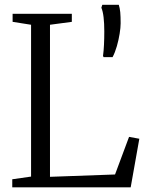

<svg xmlns="http://www.w3.org/2000/svg" viewBox="-20 -802 632 822"><path d="M32.5 0V-34.5L113 -46V-696L34 -708.5V-743H287.5V-708.5L194 -696V-45L472.5 -55L532.5 -216L576.5 -208L539.5 0ZM462 -557.5H423.5L421 -562.5Q424 -584.5 425.2 -610.5Q426.5 -636.5 426.5 -667.5Q426.5 -702 423.5 -727.8Q420.5 -753.5 414 -769L418 -781.5H488.5Q493 -768 494.8 -749.8Q496.5 -731.5 496.5 -702.5Q496.5 -684 492.2 -657.5Q488 -631 480.2 -604Q472.5 -577 462 -557.5Z"/></svg>

Font: Merriweather 60pt Light
Style: Regular
Weight: 300
Version: Version 2.100